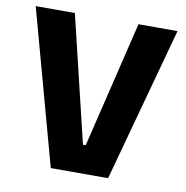

<svg xmlns="http://www.w3.org/2000/svg" viewBox="-74 -710 758 782"><g transform="rotate(10 305.0 -319.5)"><path d="M423.5 0H186.5L11.5 -639H173.5L299 -116.5H310.5L436.5 -639H598Z"/></g></svg>

Font: Anek Devanagari Medium
Style: Bold
Weight: 700
Version: Version 1.003